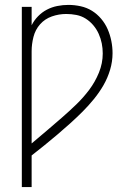

<svg xmlns="http://www.w3.org/2000/svg" viewBox="-20 -763 540 783"><path d="M69 0V-735H109V-660Q119 -680 135 -696.5Q151 -713 171 -723.5Q191 -734 213.5 -738.5Q236 -743 259 -743Q284 -743 309 -737.5Q334 -732 355 -719Q376 -706 392.5 -686.5Q409 -667 419 -644Q429 -621 434 -596Q439 -571 439 -546Q439 -512 429 -478.5Q419 -445 402 -415.5Q385 -386 363 -359Q341 -332 317 -308Q293 -284 267.5 -261Q242 -238 215.5 -215.5Q189 -193 162.5 -171.5Q136 -150 109 -129V0ZM109 -178Q140 -204 170.5 -230Q201 -256 231.5 -282.5Q262 -309 291 -337Q320 -365 344 -397Q368 -429 383.5 -467Q399 -505 399 -545Q399 -566 395 -586Q391 -606 382.5 -625Q374 -644 360.5 -660Q347 -676 329.5 -687Q312 -698 291.5 -702Q271 -706 250 -706Q250 -706 250 -706Q250 -706 250 -706Q220 -706 191.5 -696Q163 -686 143.5 -664Q124 -642 116.5 -612.5Q109 -583 109 -554Z"/></svg>

Font: Iosevka SS04 Extralight
Style: Regular
Weight: 200
Monospace: yes
Designer: Belleve Invis
Foundry: Belleve Invis
Version: Version 19.0.0; ttfautohint (v1.8.4)